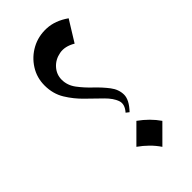

<svg xmlns="http://www.w3.org/2000/svg" viewBox="-184 -581 643 643"><g transform="rotate(-45 137.5 -259.5)"><path d="M256.8 -508.3 210.9 -434.1Q181.2 -451.7 154.5 -446.5Q127.9 -441.4 111.3 -422.6Q94.7 -403.8 94.7 -379.4Q94.7 -352.5 111.8 -329.8Q128.9 -307.1 151.4 -285.9Q173.8 -264.6 190.4 -242.9Q207 -221.2 207.3 -196.5Q207.5 -171.9 178.7 -141.6L168 -149.9Q187.5 -171.9 180.4 -192.1Q173.3 -212.4 151.6 -233.9Q129.9 -255.4 104 -280.3Q78.1 -305.2 59.3 -335.9Q40.5 -366.7 40.5 -406.2Q40.5 -443.4 59.8 -473.6Q79.1 -503.9 110.8 -521Q142.6 -538.1 180.9 -536.4Q219.2 -534.7 256.8 -508.3ZM174.3 -105Q211.9 -78.1 235.8 -43.5L174.3 18.1Q162.1 0 146.5 -15.4Q130.9 -30.8 112.8 -43.5Z"/></g></svg>

Font: Lateef
Style: Regular
Weight: 400
Designer: SIL International
Foundry: SIL International
Version: Version 4.200